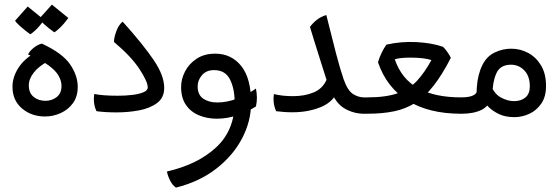

<svg xmlns="http://www.w3.org/2000/svg" viewBox="-20 -498 2465 849"><path d="M179.2 17.1Q119.1 17.1 77.1 -18.6Q35.2 -54.2 35.2 -114.3Q35.2 -156.7 61 -197.3Q86.9 -237.8 136.2 -265.6L194.3 -228Q152.3 -206.1 129.9 -177.7Q107.4 -149.4 107.4 -120.6Q107.4 -86.9 128.7 -69.6Q149.9 -52.2 181.2 -52.2Q209.5 -52.2 230.7 -68.8Q252 -85.4 252 -118.2Q252 -139.6 239.5 -162.4Q227.1 -185.1 195.1 -208.7Q163.1 -232.4 104 -257.3Q111.3 -272.5 128.9 -286.6Q146.5 -300.8 165 -305.2Q255.9 -263.2 289.8 -213.6Q323.7 -164.1 323.7 -114.3Q323.7 -70.8 302.5 -41.7Q281.2 -12.7 248 2.2Q214.8 17.1 179.2 17.1ZM220.2 -355Q193.8 -374 175 -391.1Q156.2 -408.2 153.3 -415L209.5 -477.5L282.2 -418.5Q262.2 -391.1 243.7 -374Q225.1 -356.9 220.2 -355ZM113.3 -346.7Q87.4 -365.7 68.6 -382.6Q49.8 -399.4 46.9 -406.7L102.5 -469.2L175.8 -409.7Q153.3 -379.9 136.2 -364Q119.1 -348.1 113.3 -346.7Z M496.6 -1Q444.8 -1 406.7 -6.3Q395 -30.3 395 -59.6Q395 -70.3 397 -82.5Q433.6 -74.7 501.5 -74.7Q535.2 -74.7 565.4 -78.4Q595.7 -82 614.5 -90.1Q633.3 -98.1 633.3 -111.3Q633.3 -137.2 596.2 -193.4Q559.1 -249.5 483.9 -312.5Q483.9 -331.5 494.4 -360.1Q504.9 -388.7 522.5 -402.3Q614.3 -299.8 660.2 -231.7Q706.1 -163.6 706.1 -109.4Q706.1 -65.9 674.6 -42.5Q643.1 -19 595 -10Q546.9 -1 496.6 -1Z M758.3 331.5Q743.7 322.8 732.4 300.8Q721.2 278.8 718.3 260.3Q855 229 936.3 153.1Q1017.6 77.1 1017.6 -45.4Q1017.6 -106 996.8 -147Q976.1 -188 926.3 -188Q892.1 -188 873 -165.5Q854 -143.1 854 -116.2Q854 -78.6 878.7 -61.8Q903.3 -44.9 940.4 -44.9Q982.9 -44.9 1027.1 -61.5Q1071.3 -78.1 1111.8 -106.4Q1115.7 -85.9 1116 -66.9Q1116.2 -47.9 1111.8 -27.3Q1077.1 -5.4 1031.7 10.7Q986.3 26.9 939 26.9Q895.5 26.9 859.4 11.7Q823.2 -3.4 802 -34.4Q780.8 -65.4 780.8 -112.8Q780.8 -148.9 798.6 -182.9Q816.4 -216.8 850.1 -238.8Q883.8 -260.7 931.6 -260.7Q1002.9 -260.7 1046.6 -206.3Q1090.3 -151.9 1090.3 -43.5Q1090.3 37.6 1050.5 113.8Q1010.7 189.9 936.3 247.8Q861.8 305.7 758.3 331.5Z M1589.4 4.9Q1543.5 4.9 1503.2 -18.6Q1462.9 -42 1438.5 -107.4L1480 -109.4Q1459 -50.3 1401.9 -25.9Q1344.7 -1.5 1273.9 -1.5Q1252.4 -1.5 1234.9 -2.9Q1217.3 -4.4 1201.2 -6.3Q1189.5 -30.3 1189.5 -60.5Q1189.5 -64.9 1189.9 -71.3Q1190.4 -77.6 1191.4 -82Q1209 -77.6 1230 -75.2Q1251 -72.8 1275.9 -72.8Q1326.7 -72.8 1366.5 -89.1Q1406.2 -105.5 1423.8 -145Q1413.6 -176.8 1406 -201.2Q1398.4 -225.6 1390.6 -250Q1382.8 -274.4 1373.3 -304.9Q1363.8 -335.4 1350.6 -378.9Q1363.3 -396.5 1381.1 -410.4Q1398.9 -424.3 1422.9 -431.6Q1447.8 -330.6 1466.1 -261Q1484.4 -191.4 1500 -146Q1517.6 -97.2 1541 -82.3Q1564.5 -67.4 1589.4 -67.4H1599.1V4.9Z M1579.6 4.9V-67.4H1604Q1689 -67.4 1740.5 -86.4Q1792 -105.5 1825.2 -142.1Q1858.4 -178.7 1887.7 -232.4Q1869.6 -238.3 1846.4 -240.7Q1823.2 -243.2 1795.4 -243.2Q1748.5 -243.2 1725.6 -235.8Q1755.9 -147.9 1829.3 -107.7Q1902.8 -67.4 2018.1 -67.4H2027.8V4.9H2018.1Q1876.5 4.9 1783.2 -52.7Q1689.9 -110.4 1651.4 -222.7Q1656.7 -241.7 1667 -263.4Q1677.2 -285.2 1689 -300.8Q1754.4 -315.4 1822.3 -311.8Q1890.1 -308.1 1939 -291Q1947.3 -283.2 1957.8 -268.6Q1968.3 -253.9 1973.6 -242.2Q1935.5 -168 1897.9 -119.9Q1860.4 -71.8 1818.1 -44.4Q1775.9 -17.1 1723.9 -6.1Q1671.9 4.9 1604 4.9Z M2254.9 20Q2214.8 20 2186.8 6.6Q2158.7 -6.8 2140.4 -25.1Q2122.1 -43.5 2111.8 -58.1L2146 -131.8Q2163.1 -84.5 2193.6 -67.6Q2224.1 -50.8 2252.4 -50.8Q2284.2 -50.8 2303.5 -67.1Q2322.8 -83.5 2322.8 -116.2Q2322.8 -161.6 2298.3 -186.8Q2273.9 -211.9 2239.3 -211.9Q2191.9 -211.9 2174.8 -173.8Q2157.7 -135.7 2157.7 -80.6Q2146.5 -30.8 2110.4 -12.7Q2074.2 5.4 2019 4.9Q2017.1 4.9 2013.9 4.9Q2010.7 4.9 2008.3 4.9V-67.4Q2010.7 -67.4 2012.9 -67.4Q2015.1 -67.4 2018.1 -67.4Q2053.7 -67.4 2070.8 -75.4Q2087.9 -83.5 2087.9 -93.8Q2087.9 -97.7 2087.9 -101.6Q2087.9 -105.5 2088.4 -111.3Q2092.3 -168.9 2113.3 -210.9Q2132.3 -249 2167.5 -265.9Q2202.6 -282.7 2240.7 -282.7Q2280.8 -282.7 2315.7 -263.9Q2350.6 -245.1 2372.6 -208.5Q2394.5 -171.9 2394.5 -117.7Q2394.5 -70.8 2373.8 -40.3Q2353 -9.8 2321 5.1Q2289.1 20 2254.9 20Z"/></svg>

Font: Harmattan Medium
Style: Regular
Weight: 500
Designer: George W. Nuss III and SIL International
Foundry: SIL International
Version: Version 4.000